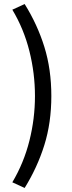

<svg xmlns="http://www.w3.org/2000/svg" viewBox="-20 -753 354 950"><path d="M102 177 41 149Q98 53 125.5 -56.5Q153 -166 153 -278Q153 -390 125.5 -500Q98 -610 41 -705L102 -733Q165 -632 199.5 -521Q234 -410 234 -278Q234 -146 199.5 -35.5Q165 75 102 177Z"/></svg>

Font: Source Sans 3 ExtraLight Medium
Style: Regular
Weight: 500
Version: Version 3.052;hotconv 1.1.0;makeotfexe 2.6.0